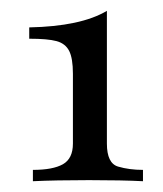

<svg xmlns="http://www.w3.org/2000/svg" viewBox="-20 -773 303 356"><path d="M178.2 -506.8Q178.2 -470.2 199 -464.1Q219.7 -458 245.1 -458V-437Q207 -439 145 -439Q83 -439 41 -437V-458Q78.1 -458 96.7 -468.5Q115.2 -479 115.2 -506.8V-636.2Q115.2 -665 108.2 -678.7Q101.1 -692.4 84.7 -696.8Q68.4 -701.2 34.2 -701.2V-722.2Q129.9 -724.1 178.2 -752.9Z"/></svg>

Font: PlayfairDisplay-Regular
Style: Regular
Weight: 400
Designer: Claus Eggers Sørensen
Foundry: Claus Eggers Sørensen
Version: Version 1.002;PS 001.002;hotconv 1.0.70;makeotf.lib2.5.58329